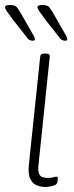

<svg xmlns="http://www.w3.org/2000/svg" viewBox="-28 -738 296 764"><path d="M152 6Q135 6 118.5 -0.5Q102 -7 92.5 -26.5Q83 -46 87 -84L132 -513Q133 -525 151 -525H155Q171 -525 170 -513L125 -80Q122 -55 129.5 -42.5Q137 -30 163 -30Q177 -30 184 -32.5Q191 -35 197 -35Q202 -35 202 -28Q202 -11 195 -4Q190 0 176 3Q162 6 152 6ZM231 -576Q225 -576 218.5 -579Q212 -582 205 -593L153 -659Q135 -683 128 -693.5Q121 -704 121 -709Q121 -718 139 -718Q156 -718 163 -713.5Q170 -709 180 -692L223 -617Q229 -607 234.5 -597Q240 -587 240 -582Q240 -576 231 -576ZM102 -576Q96 -576 89.5 -579Q83 -582 76 -593L24 -659Q6 -683 -1 -693.5Q-8 -704 -8 -709Q-8 -718 10 -718Q27 -718 34 -713.5Q41 -709 51 -692L94 -617Q100 -607 105.5 -597Q111 -587 111 -582Q111 -576 102 -576Z"/></svg>

Font: Asap Semi Condensed Semi Condensed Thin
Style: Italic
Weight: 100
Width: 4
Italic angle: -6°
Designer: Pablo Cosgaya
Foundry: Omnibus-Type
Version: Version 3.001; ttfautohint (v1.8.4.7-5d5b)